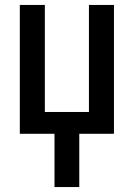

<svg xmlns="http://www.w3.org/2000/svg" viewBox="-20 -540 540 775"><path d="M200 215V0H60V-520H161V-88H339V-520H440V0H300V215Z"/></svg>

Font: Iosevka SS04 Semibold
Style: Regular
Weight: 600
Monospace: yes
Designer: Belleve Invis
Foundry: Belleve Invis
Version: Version 19.0.0; ttfautohint (v1.8.4)